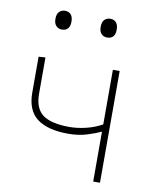

<svg xmlns="http://www.w3.org/2000/svg" viewBox="-81 -773 676 836"><g transform="rotate(10 257.0 -355.5)"><path d="M388.5 0V-220.5Q365 -209.5 328 -197.8Q291 -186 244 -186Q154.5 -186 107.2 -221.2Q60 -256.5 60 -336V-494L90 -496V-336Q90 -270 127.5 -243Q165 -216 245 -216Q279.5 -216 317.8 -225.2Q356 -234.5 388.5 -252.5V-494H418.5V0ZM338.5 -628Q323.5 -628 313.5 -638.5Q303.5 -649 303.5 -669Q303.5 -691 313.8 -701Q324 -711 339.5 -711Q355.5 -711 365 -700.5Q374.5 -690 374.5 -669Q374.5 -628 338.5 -628ZM138.5 -628Q123.5 -628 113.5 -638.5Q103.5 -649 103.5 -669Q103.5 -691 113.8 -701Q124 -711 139.5 -711Q155.5 -711 165 -700.5Q174.5 -690 174.5 -669Q174.5 -628 138.5 -628Z"/></g></svg>

Font: Heraclito Thin
Style: Regular
Weight: 100
Designer: Kostas Bartsokas (font) & Cristiano Sobral (main changes)
Foundry: Kostas Bartsokas (font) & Cristiano Sobral (main changes)
Version: Version 1.00;July 8, 2020;FontCreator 13.0.0.2655 64-bit